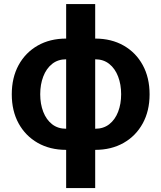

<svg xmlns="http://www.w3.org/2000/svg" viewBox="-20 -748 817 972"><path d="M314.9 10.7Q232.9 10.7 170.9 -24.7Q108.9 -60.1 74.2 -123.3Q39.6 -186.5 39.6 -270.5Q39.6 -355 74.2 -418.5Q108.9 -481.9 170.9 -517.3Q232.9 -552.7 314.9 -552.7V-727.5H461.9V-552.7Q543.9 -552.7 606 -517.3Q668 -481.9 702.6 -418.5Q737.3 -355 737.3 -270.5Q737.3 -186.5 702.6 -123.3Q668 -60.1 606 -24.7Q543.9 10.7 461.9 10.7V204.1H314.9ZM461.9 -447.8V-96.2Q503.9 -96.2 533.2 -119.1Q562.5 -142.1 577.9 -181.9Q593.3 -221.7 593.3 -271Q593.3 -320.3 577.9 -360.6Q562.5 -400.9 533.2 -424.3Q503.9 -447.8 461.9 -447.8ZM314.9 -96.2V-447.8Q272.9 -447.8 243.7 -424.3Q214.4 -400.9 199 -360.6Q183.6 -320.3 183.6 -271Q183.6 -221.7 199 -181.9Q214.4 -142.1 243.7 -119.1Q272.9 -96.2 314.9 -96.2Z"/></svg>

Font: Inter
Style: Bold
Weight: 700
Designer: Rasmus Andersson
Foundry: rsms
Version: Version 4.001;git-9221beed3